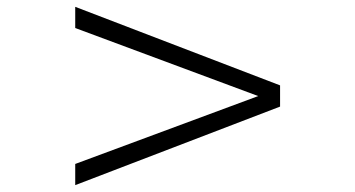

<svg xmlns="http://www.w3.org/2000/svg" viewBox="-20 -581 1040 562"><path d="M200.2 -39.1V-101.1L735.8 -299.8L200.2 -499V-561L799.8 -331.1V-269Z"/></svg>

Font: BabelStone Ogham Bound
Style: Regular
Weight: 400
Designer: Andrew West
Foundry: BabelStone
Version: Version 2.02 March 14, 2022